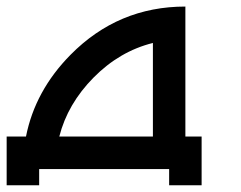

<svg xmlns="http://www.w3.org/2000/svg" viewBox="-20 -508 724 577"><path d="M439.5 -378.9Q339.4 -354 261.2 -274.9Q183.1 -195.8 158.2 -97.7H439.5ZM58.1 -97.7Q85.4 -235.4 191.9 -343.3Q335 -488.3 537.1 -488.3V-97.7H585.9V48.8H488.3V0H97.7V48.8H0V-97.7Z"/></svg>

Font: Arounder
Style: Regular
Weight: 400
Designer: Maxim Raikov
Foundry: Maxim Raikov
Version: Version 1.00 March 23, 2021, initial release